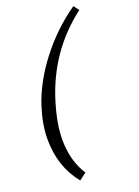

<svg xmlns="http://www.w3.org/2000/svg" viewBox="-169 -813 763 1054"><g transform="rotate(-20 212.5 -286.0)"><path d="M109.4 169.9Q17.6 57.6 17.6 -103.5Q17.6 -187.5 48.8 -286.1Q89.8 -413.1 183.3 -534.4Q276.9 -655.8 400.9 -742.2L424.8 -711.4Q210.9 -548.8 130.4 -286.1Q93.3 -165 93.3 -74.7Q93.3 50.3 150.9 138.7Z"/></g></svg>

Font: Elstob 10pt
Style: Italic
Weight: 400
Italic angle: -20°
Designer: Peter S. Baker
Version: Version 1.015